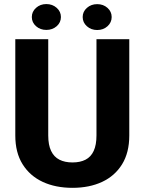

<svg xmlns="http://www.w3.org/2000/svg" viewBox="-20 -901 702 931"><path d="M447.8 -710.9H606.9V-244.1Q606.9 -161.1 572 -104.5Q537.1 -47.9 475.1 -19Q413.1 9.8 331.5 9.8Q249.5 9.8 187.3 -19Q125 -47.9 89.6 -104.5Q54.2 -161.1 54.2 -244.1V-710.9H213.9V-244.1Q213.9 -198.2 227.8 -169.2Q241.7 -140.1 268.1 -126.7Q294.4 -113.3 331.5 -113.3Q368.7 -113.3 394.8 -126.7Q420.9 -140.1 434.3 -169.2Q447.8 -198.2 447.8 -244.1ZM134.3 -818.4Q134.3 -844.7 154.8 -863Q175.3 -881.3 204.6 -881.3Q234.4 -881.3 254.9 -863Q275.4 -844.7 275.4 -818.4Q275.4 -792 254.9 -773.9Q234.4 -755.9 204.6 -755.9Q175.3 -755.9 154.8 -773.9Q134.3 -792 134.3 -818.4ZM380.9 -818.4Q380.9 -844.7 401.4 -862.8Q421.9 -880.9 451.2 -880.9Q481 -880.9 501.2 -862.8Q521.5 -844.7 521.5 -818.4Q521.5 -792 501.2 -773.7Q481 -755.4 451.2 -755.4Q421.9 -755.4 401.4 -773.7Q380.9 -792 380.9 -818.4Z"/></svg>

Font: Roboto ExtraBold
Style: Regular
Weight: 800
Designer: Christian Robertson
Foundry: Google
Version: Version 3.009; 2024